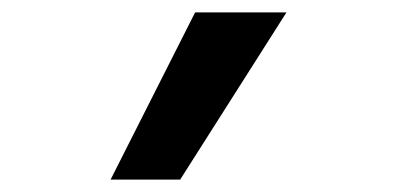

<svg xmlns="http://www.w3.org/2000/svg" viewBox="-20 -734 640 309"><path d="M158 -445 294 -714H441L270 -445Z"/></svg>

Font: Noto Sans Mono Extra
Style: Regular
Weight: 800
Designer: Monotype Design Team
Foundry: Monotype Imaging Inc.
Version: Version 1.900